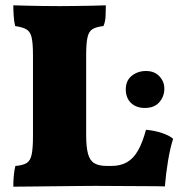

<svg xmlns="http://www.w3.org/2000/svg" viewBox="-20 -699 681 722"><path d="M399 -75Q433 -75 457.5 -89Q482 -103 499 -133Q516 -163 529 -211Q562 -208 590 -198.5Q618 -189 631 -177Q620 -143 612 -95Q604 -47 600 2Q571 1 525.5 1Q480 1 430.5 0.5Q381 0 339 0Q313 0 268.5 0.5Q224 1 175.5 1.5Q127 2 87 2.5Q47 3 30 3Q30 -19 32 -40Q34 -61 38 -75Q65 -77 79.5 -85.5Q94 -94 99 -117.5Q104 -141 104 -187V-491Q104 -536 99 -558Q94 -580 79.5 -588.5Q65 -597 37 -601Q33 -616 31.5 -639.5Q30 -663 30 -679Q62 -678 87 -677.5Q112 -677 139.5 -676.5Q167 -676 204 -676Q228 -676 261 -676.5Q294 -677 326 -677.5Q358 -678 378 -679Q378 -659 377 -638Q376 -617 369 -601Q342 -598 328 -589.5Q314 -581 309 -558.5Q304 -536 304 -491V-192Q304 -146 311 -120.5Q318 -95 335 -85Q352 -75 382 -75ZM525 -293Q492 -293 472.5 -312Q453 -331 453 -363Q453 -396 475.5 -414Q498 -432 529 -432Q561 -432 579.5 -412Q598 -392 598 -366Q598 -336 579 -314.5Q560 -293 525 -293Z"/></svg>

Font: Vollkorn Black
Style: Regular
Weight: 900
Designer: Friedrich Althausen
Foundry: Friedrich Althausen
Version: Version 5.000